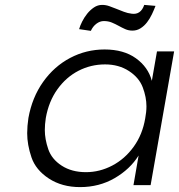

<svg xmlns="http://www.w3.org/2000/svg" viewBox="-20 -756 731 784"><path d="M96 -274Q111 -358 156 -421.5Q201 -485 266.5 -519.5Q332 -554 407 -554Q485 -554 535 -518Q585 -482 600 -426L621 -546H691L595 0H525L546 -121Q511 -65 448 -28.5Q385 8 307 8Q233 8 179.5 -27Q126 -62 108.5 -113.5Q91 -165 91 -212Q91 -241 96 -274ZM573 -273Q578 -299 578 -322Q578 -359 563 -399Q548 -439 506.5 -466Q465 -493 409 -493Q351 -493 300.5 -467Q250 -441 214.5 -391.5Q179 -342 167 -274Q163 -248 163 -225Q163 -188 177 -147Q191 -106 232 -79.5Q273 -53 331 -53Q387 -53 438.5 -80Q490 -107 526 -157Q562 -207 573 -273ZM303 -637Q307 -651 315.5 -668Q324 -685 336 -700Q348 -715 363.5 -725.5Q379 -736 397 -736Q412 -736 426 -731Q440 -726 455 -720Q470 -714 485.5 -708Q501 -702 518 -700Q555 -695 569 -736L615 -732Q609 -716 600.5 -698Q592 -680 580.5 -665Q569 -650 554 -640.5Q539 -631 521 -631Q505 -631 491.5 -637Q478 -643 464.5 -650.5Q451 -658 436.5 -664Q422 -670 404 -670Q388 -670 373.5 -659Q359 -648 351 -630Z"/></svg>

Font: Fz Poppins Light
Style: Italic
Weight: 300
Italic angle: -10°
Designer: Ninad Kale (Devanagari), Jonny Pinhorn (Latin)
Foundry: Indian Type Foundry
Version: Vit hóa bi Vntype.Com & FontZin.Com